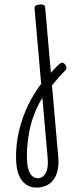

<svg xmlns="http://www.w3.org/2000/svg" viewBox="-227 -554 641 1551"><g transform="rotate(-5 93.5 221.0)"><path d="M155 88Q171 71 187.5 54.5Q204 38 220 23.5Q236 9 250 -3Q264 -15 276 -23Q290 -34 302 -29.5Q314 -25 321.5 -13Q329 -1 328.5 13Q328 27 314 37Q302 46 286 60.5Q270 75 252 93Q234 111 215 130Q196 149 179 166ZM20 957Q-30 957 -66 933.5Q-102 910 -122 864.5Q-142 819 -142 752Q-142 689 -129.5 617Q-117 545 -91 470Q-65 395 -25.5 321Q14 247 68 180Q78 165 90 151.5Q102 138 114 125V-489Q114 -502 124.5 -508.5Q135 -515 156 -515Q178 -515 189 -508.5Q200 -502 200 -489V727Q200 781 188 823.5Q176 866 153 896Q130 926 97 941.5Q64 957 20 957ZM26 882Q48 882 64 871Q80 860 91.5 840Q103 820 108.5 792Q114 764 114 728V239Q107 248 100 257.5Q93 267 86 277Q54 326 27.5 384Q1 442 -16.5 505Q-34 568 -44 631Q-54 694 -54 751Q-54 792 -44.5 821.5Q-35 851 -16.5 866.5Q2 882 26 882Z"/></g></svg>

Font: Playwrite ID
Style: Regular
Weight: 400
Designer: Veronika Burian, José Scaglione
Foundry: TypeTogether
Version: Version 1.002